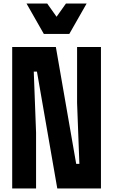

<svg xmlns="http://www.w3.org/2000/svg" viewBox="-20 -1066 640 1086"><path d="M49 0V-800H296L411 -139H429L416 -484V-800H551V0H304L189 -661H171L184 -316V0ZM470 -1046 372 -874H228L130 -1046H247L342 -912H258L353 -1046Z"/></svg>

Font: Martian Mono Condensed
Style: Bold
Weight: 700
Width: 3
Designer: Roman Shamin
Foundry: Evil Martians
Version: Version 1.000